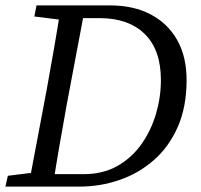

<svg xmlns="http://www.w3.org/2000/svg" viewBox="-23 -690 744 710"><path d="M-3 0 6 -40 128 -55H134L124 0ZM82 0 150 -360Q164 -437 177.5 -515Q191 -593 203 -670H293L225 -310Q211 -233 197.5 -155Q184 -77 172 0ZM104 -629 112 -670H251L240 -614H225ZM124 0 133 -46H286Q358 -46 411.5 -76.5Q465 -107 500.5 -157.5Q536 -208 554 -269.5Q572 -331 572 -394Q572 -506 512 -564.5Q452 -623 345 -623H242L251 -670H385Q471 -670 534.5 -636.5Q598 -603 632.5 -541.5Q667 -480 667 -394Q667 -295 634.5 -221Q602 -147 546 -98Q490 -49 419 -24.5Q348 0 272 0Z"/></svg>

Font: Source Serif 4
Style: Italic
Weight: 400
Italic angle: -12°
Designer: Frank Grießhammer
Foundry: Adobe Systems Incorporated
Version: Version 4.004;hotconv 1.0.116;makeotfexe 2.5.65601